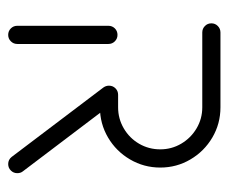

<svg xmlns="http://www.w3.org/2000/svg" viewBox="-65 -494 559 469"><g transform="rotate(90 214.5 -259.5)"><path d="M65.2 0Q55.9 0 49.4 -6.5Q43 -13 43 -22.2V-244.8Q43 -254.1 49.4 -260.6Q55.9 -267 65.2 -267Q74.4 -267 80.9 -260.6Q87.4 -254.1 87.4 -244.8V-22.2Q87.4 -13 80.9 -6.5Q74.4 0 65.2 0ZM403 -22.2Q403 -13 396.5 -6.5Q390 0 380.7 0Q370 0 363.3 -8.5L193.7 -232.6Q189.3 -238.9 189.3 -245.9Q189.3 -255.2 195.7 -261.7Q202.2 -268.1 211.5 -268.1Q222.6 -268.1 229.3 -259.3L398.5 -35.9Q403 -30.4 403 -22.2ZM189.3 -246.3Q189.3 -255.6 195.7 -262Q202.2 -268.5 211.5 -268.5H242.2Q270 -268.5 293.7 -282.4Q317.4 -296.3 331.1 -319.8Q344.8 -343.3 344.8 -371.5Q344.8 -399.3 330.9 -422.8Q317 -446.3 293.5 -460.2Q270 -474.1 242.2 -474.1H59.3Q50 -474.1 43.5 -480.6Q37 -487 37 -496.3Q37 -505.6 43.5 -512Q50 -518.5 59.3 -518.5H242.2Q282.2 -518.5 315.9 -498.7Q349.6 -478.9 369.4 -445.2Q389.3 -411.5 389.3 -371.5Q389.3 -331.5 369.4 -297.6Q349.6 -263.7 315.9 -243.9Q282.2 -224.1 242.2 -224.1H211.5Q202.2 -224.1 195.7 -230.6Q189.3 -237 189.3 -246.3Z"/></g></svg>

Font: 26F Galaxy Hebrew
Style: Regular
Weight: 400
Designer: C₂₉H₂₅N₃O₅
Version: Version 1.000